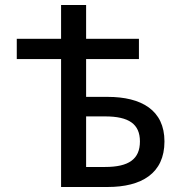

<svg xmlns="http://www.w3.org/2000/svg" viewBox="-20 -747 740 767"><path d="M224 -511V0H410C545 0 637 -54 637 -182C637 -307 545 -360 410 -360H324V-511H535V-592H324V-727H224V-592H47V-511ZM400 -80H324V-282H400C494 -282 539 -252 539 -182C539 -111 494 -80 400 -80Z"/></svg>

Font: Kawkab Mono Light
Style: Bold
Weight: 400
Monospace: yes
Designer: Abdullah Arif
Foundry: Abdullah Arif
Version: Version 1.000;PS 000.500;hotconv 1.0.88;makeotf.lib2.5.64775